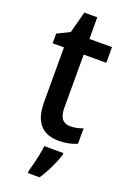

<svg xmlns="http://www.w3.org/2000/svg" viewBox="-166 -717 672 995"><g transform="rotate(20 170.0 -219.5)"><path d="M249 -81.5Q266.6 -81.5 284.7 -85.2Q302.7 -88.9 318.8 -95.2V-10.3Q299.8 -1.5 273.9 4.2Q248 9.8 219.2 9.8Q175.8 9.8 144.5 -6.6Q113.3 -22.9 96.4 -59.1Q79.6 -95.2 79.6 -154.8V-454.6H17.1V-507.8L85.9 -542L117.2 -660.2H188.5V-541H313V-454.6H188.5V-158.7Q188.5 -120.1 203.9 -100.8Q219.2 -81.5 249 -81.5ZM264.2 61V70.8Q256.8 93.3 245.6 119.6Q234.4 146 220.5 172.1Q206.5 198.2 190.9 221.2H126.5V209Q132.3 190.9 138.9 164.1Q145.5 137.2 151.1 109.4Q156.7 81.5 158.7 61Z"/></g></svg>

Font: Open Sans SemiCondensed SemiBold
Style: Regular
Weight: 600
Width: 4
Designer: Monotype Design Team
Foundry: Monotype Imaging Inc.
Version: Version 3.000